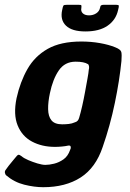

<svg xmlns="http://www.w3.org/2000/svg" viewBox="-36 -651 541 800"><path d="M33 -242Q48 -310 78.5 -363.5Q109 -417 163 -447.5Q217 -478 303 -478Q343 -478 380 -471.5Q417 -465 444 -454Q467 -445 469.5 -434Q472 -423 470 -397Q462 -316 442.5 -222Q423 -128 392 -39Q363 48 300 88.5Q237 129 144 129Q107 129 65 118.5Q23 108 -11 79Q-14 76 -15.5 69Q-17 62 -11 55Q-8 50 -0.5 40.5Q7 31 15 21.5Q23 12 27 7Q36 -5 40.5 -6Q45 -7 54 0Q63 8 81.5 16Q100 24 120 30Q140 36 153 36Q169 36 189.5 31Q210 26 228.5 13Q247 0 256 -26Q256 -27 256.5 -28Q257 -29 258 -30Q260 -37 258 -41.5Q256 -46 246 -44Q238 -42 222.5 -40.5Q207 -39 193 -39Q139 -39 97.5 -61Q56 -83 37.5 -128.5Q19 -174 33 -242ZM172 -263Q164 -226 164.5 -196Q165 -166 178.5 -149.5Q192 -133 223 -133Q237 -133 250.5 -134.5Q264 -136 275 -141Q283 -143 287.5 -148Q292 -153 294 -161Q300 -181 306.5 -209.5Q313 -238 318.5 -268.5Q324 -299 328.5 -323.5Q333 -348 334 -361Q336 -367 335 -374.5Q334 -382 330 -384Q322 -389 309.5 -391.5Q297 -394 279 -394Q234 -394 209 -357.5Q184 -321 172 -263ZM320 -520Q264 -520 239 -544Q214 -568 223 -609Q226 -625 228.5 -628Q231 -631 243 -631H290Q301 -631 302.5 -629.5Q304 -628 303 -618Q300 -604 309 -595.5Q318 -587 335 -587Q352 -587 365 -595.5Q378 -604 381 -619Q382 -627 386 -629Q390 -631 396 -631H448Q458 -631 459 -627.5Q460 -624 456 -609Q447 -568 412.5 -544Q378 -520 320 -520Z"/></svg>

Font: Glory
Style: Bold Italic
Weight: 700
Italic angle: -12°
Version: Version 1.011